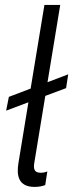

<svg xmlns="http://www.w3.org/2000/svg" viewBox="-20 -747 294 771"><path d="M161.9 -361.9 245.4 -393.1 253.9 -448.5 170.8 -416.9 221.9 -727.3H158.4L103 -391.3L15.6 -358L4.6 -302.6L94.1 -336.3L54 -92C45.8 -42.3 53.6 3.6 119 3.6C136 3.6 150.9 0.4 161.6 -3.9L170.1 -58.6C161.6 -55 152.3 -53.3 143.1 -53.3C114 -53.3 114.3 -73.5 118.3 -96.6Z"/></svg>

Font: TID UI Light
Style: Italic
Weight: 300
Italic angle: -9.39999°
Designer: The TID Project Authors
Foundry: Bakken & Bæck
Version: Version 1.001;hotconv 1.0.109;makeotfexe 2.5.65596